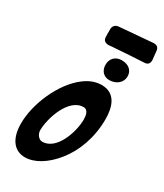

<svg xmlns="http://www.w3.org/2000/svg" viewBox="-288 -1317 1218 1428"><g transform="rotate(30 321.0 -603.5)"><path d="M334 -1033C379 -1036 427 -1040 495 -1044L603 -1050C632 -1053 642 -1069 642 -1096L634 -1172C631 -1201 614 -1211 587 -1211L299 -1187C272 -1184 255 -1165 255 -1140V-1099C255 -1090 255 -1080 256 -1071V-1069C257 -1040 280 -1030 305 -1030ZM437 -807C492 -807 543 -840 543 -900C543 -943 512 -982 447 -982C394 -982 357 -948 357 -893C357 -848 384 -807 437 -807ZM181 4C261 4 352 -49 429 -146C506 -242 560 -381 560 -541C560 -641 531 -748 409 -748C359 -748 311 -730 264 -695C126 -592 31 -369 31 -201C31 -64 93 4 181 4ZM235 -161C203 -161 180 -198 180 -227C180 -330 247 -538 374 -538C416 -538 421 -488 421 -457C421 -356 360 -161 235 -161Z"/></g></svg>

Font: Bangerz
Style: Bold
Weight: 700
Designer: vernon adams
Foundry: Vernon Adams
Version: Version 2.10;December 28, 2023;FontCreator 13.0.0.2683 64-bi